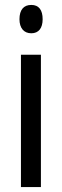

<svg xmlns="http://www.w3.org/2000/svg" viewBox="-20 -759 251 779"><path d="M107 -739C76 -739 59 -719 59 -681C59 -645 77 -624 107 -624C137 -624 153 -645 153 -681C153 -718 138 -739 107 -739ZM146 -537H65V0H146Z"/></svg>

Font: Noto Sans Gujarati UI ExtraCondensed
Style: Regular
Weight: 400
Width: 2
Designer: Jelle Bosma - Monotype Design Team, Universal Thirst
Foundry: Monotype Imaging Inc.
Version: Version 2.106